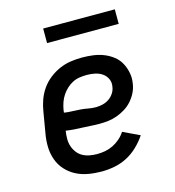

<svg xmlns="http://www.w3.org/2000/svg" viewBox="-107 -795 813 893"><g transform="rotate(-15 300.0 -348.5)"><path d="M274 8Q241 8 209.5 2.5Q178 -3 151 -17Q124 -31 103.5 -53.5Q83 -76 72.5 -105Q62 -134 61 -166Q60 -198 66 -231L83 -331Q87 -358 96.5 -385Q106 -412 122.5 -436Q139 -460 162.5 -478.5Q186 -497 212.5 -508.5Q239 -520 266.5 -524Q294 -528 321 -528Q348 -528 374.5 -524.5Q401 -521 425 -511.5Q449 -502 469 -486.5Q489 -471 501 -449Q513 -427 518 -401Q523 -375 518 -348Q515 -327 505 -307Q495 -287 480 -270Q465 -253 445.5 -241Q426 -229 405 -221.5Q384 -214 362.5 -211.5Q341 -209 320 -209Q300 -209 280 -210.5Q260 -212 240 -212.5Q220 -213 199.5 -214.5Q179 -216 160 -219V-217Q157 -199 157 -180Q157 -161 162.5 -144.5Q168 -128 178.5 -114Q189 -100 204 -91.5Q219 -83 237 -79.5Q255 -76 274 -76Q293 -76 312.5 -79.5Q332 -83 350.5 -92Q369 -101 385 -115Q401 -129 412 -146L492 -108Q474 -81 449.5 -57.5Q425 -34 396 -19Q367 -4 335.5 2Q304 8 274 8ZM325 -288Q341 -288 357.5 -292Q374 -296 388 -305.5Q402 -315 411.5 -329.5Q421 -344 423 -360Q427 -380 419 -397.5Q411 -415 395.5 -425.5Q380 -436 361 -440Q342 -444 322 -444Q305 -444 287.5 -441.5Q270 -439 254 -431Q238 -423 224.5 -410.5Q211 -398 201 -383Q191 -368 185 -351Q179 -334 176 -317L174 -302Q192 -299 211.5 -298.5Q231 -298 250.5 -296.5Q270 -295 288 -291.5Q306 -288 325 -288ZM182 -635V-705H527V-635Z"/></g></svg>

Font: Iosevka Etoile Medium
Style: Italic
Weight: 500
Italic angle: -9°
Designer: Belleve Invis
Foundry: Belleve Invis
Version: Version 22.1.2; ttfautohint (v1.8.4)